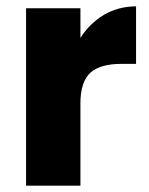

<svg xmlns="http://www.w3.org/2000/svg" viewBox="-20 -584 468 604"><path d="M233 -465C233 -465 233 -558 233 -558C233 -558 62 -558 62 -558C62 -558 62 0 62 0C62 0 233 0 233 0C233 0 233 -259 233 -259C233 -259 233 -259 233 -259C233 -305 244 -337 265 -356C286 -374 318 -383 361 -383C361 -383 408 -383 408 -383C408 -383 408 -564 408 -564C408 -564 408 -564 408 -564C371 -564 338 -555 308 -538C278 -520 253 -496 233 -465Z"/></svg>

Font: Girnar Poppins
Style: Bold
Weight: 500
Designer: Ninad Kale (Devanagari), Jonny Pinhorn (Latin)
Foundry: Indian Type Foundry
Version: ""